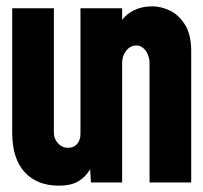

<svg xmlns="http://www.w3.org/2000/svg" viewBox="-20 -576 640 606"><path d="M18.5 -157.5V-550H150V-157.5Q150 -138 163 -123.8Q176 -109.5 194.5 -109.5Q213.5 -109.5 223.8 -122Q234 -134.5 234 -153.5V-550H365.5V-513.5Q380.5 -533 404.8 -544.5Q429 -556 461.5 -556Q486.5 -556 514.5 -543.5Q542.5 -531 563 -499.5Q583.5 -468 583.5 -415V0H452V-378.5Q452 -390 447 -402.8Q442 -415.5 432.5 -424Q423 -432.5 410.5 -432.5Q391 -432.5 378.2 -415.8Q365.5 -399 365.5 -378.5V0H267L264.5 -41.5Q249 -16 226 -3Q203 10 166 10Q96.5 10 57.5 -33Q18.5 -76 18.5 -157.5Z"/></svg>

Font: JuliaMono Black
Style: Regular
Weight: 900
Monospace: yes
Designer: cormullion
Foundry: corm
Version: Version 0.054; ttfautohint (v1.8.4)